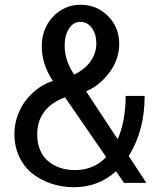

<svg xmlns="http://www.w3.org/2000/svg" viewBox="-20 -761 670 799"><path d="M288.1 18.1Q239.3 18.1 195.1 3.7Q150.9 -10.7 116 -37.8Q81.1 -64.9 60.5 -107.9Q40 -150.9 40 -204.1Q40 -245.1 54.4 -283.2Q68.8 -321.3 92 -349.1Q115.2 -377 143.3 -396.5Q171.4 -416 200.2 -423.8Q153.8 -493.7 153.8 -567.9Q153.8 -642.1 200.9 -691.7Q248 -741.2 315.9 -741.2Q382.3 -741.2 429.2 -694.6Q476.1 -647.9 476.1 -578.1Q476.1 -513.7 435.1 -459Q394 -404.3 338.4 -380.9L469.7 -181.6Q502.9 -257.8 502.9 -361.8H582Q582 -216.8 515.6 -111.8L588.9 0H496.1L462.9 -48.3Q389.2 18.1 288.1 18.1ZM288.6 -450.7Q334 -472.7 357.4 -506.6Q380.9 -540.5 380.9 -581.1Q380.9 -618.2 362.5 -644Q344.2 -669.9 314.9 -669.9Q284.7 -669.9 266.8 -641.6Q249 -613.3 249 -571.8Q249 -508.3 288.6 -450.7ZM134.8 -203.1Q134.8 -171.4 143.6 -145.8Q152.3 -120.1 167.2 -103.3Q182.1 -86.4 202.6 -75Q223.1 -63.5 245.4 -58.3Q267.6 -53.2 292 -53.2Q370.1 -53.2 421.9 -107.4L250.5 -356Q193.4 -335 164.1 -295.7Q134.8 -256.3 134.8 -203.1Z"/></svg>

Font: Aurulent Sans
Style: Regular
Weight: 400
Version: Version 2007.05.04